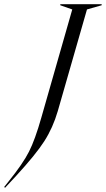

<svg xmlns="http://www.w3.org/2000/svg" viewBox="-128 -732 504 914"><path d="M-108 158 -85 129Q-19 47 10 -10Q39 -67 69 -173L216 -687L159 -707V-712H356V-707L286 -687L147 -203Q124 -124 83 -60Q42 4 -51 105L-104 162Z"/></svg>

Font: Nyght Serif Light Italic
Style: Regular
Weight: 300
Italic angle: -16°
Designer: Maksym Kobuzan
Version: Version 0.410